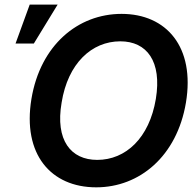

<svg xmlns="http://www.w3.org/2000/svg" viewBox="-20 -797 844 827"><path d="M780.9 -355.1C820.7 -594.5 697.1 -737.2 503.6 -737.2C315.3 -737.2 153.8 -602.3 115.4 -371.1C76 -132.5 199.2 9.9 394.5 9.9C581 9.9 742.2 -123.9 780.9 -355.1ZM46.9 -609.4H125.7L228.3 -777.3H108ZM245.4 -355.1C272.4 -524.1 375 -619 498.2 -619C612.6 -619 677.9 -532.7 651.3 -371.1C623.2 -202.1 521.3 -108.3 398.8 -108.3C285.2 -108.3 217.3 -192.8 245.4 -355.1Z"/></svg>

Font: Margiela Sans Semi Bold
Style: Italic
Weight: 600
Italic angle: -9.39999°
Designer: Stefan Endress, Andreas Faust
Version: Version 1.100;FEAKit 1.0